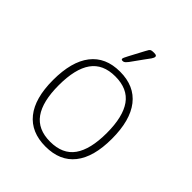

<svg xmlns="http://www.w3.org/2000/svg" viewBox="-201 -841 971 971"><g transform="rotate(45 284.5 -356.0)"><path d="M285 6Q182 6 128 -61.5Q74 -129 74 -259Q74 -391 127.5 -460Q181 -529 284 -529Q387 -529 441 -460Q495 -391 495 -259Q495 -129 441.5 -61.5Q388 6 285 6ZM284 -28Q373 -28 414.5 -86.5Q456 -145 456 -262Q456 -378 414.5 -436.5Q373 -495 284 -495Q196 -495 154.5 -436.5Q113 -378 113 -261Q113 -145 154.5 -86.5Q196 -28 284 -28ZM254 -576Q250 -576 247.5 -577.5Q245 -579 245 -583Q245 -586 248 -593Q251 -600 258 -613L300 -692Q306 -704 310 -709.5Q314 -715 320.5 -716.5Q327 -718 338 -718Q349 -718 353 -715.5Q357 -713 357 -708Q357 -701 349 -689Q341 -677 327 -659L281 -595Q275 -587 270.5 -583Q266 -579 262.5 -577.5Q259 -576 254 -576Z"/></g></svg>

Font: Asap Thin
Style: Regular
Weight: 250
Designer: Pablo Cosgaya
Foundry: Omnibus-Type
Version: Version 3.001